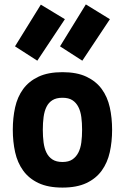

<svg xmlns="http://www.w3.org/2000/svg" viewBox="-20 -838 570 870"><path d="M263 -511Q328 -511 371.5 -490.5Q415 -470 441 -434.5Q467 -399 477.5 -351.5Q488 -304 488 -250Q488 -196 477.5 -148.5Q467 -101 441 -65Q415 -29 371.5 -8.5Q328 12 263 12Q198 12 154.5 -8.5Q111 -29 85 -65Q59 -101 48.5 -148.5Q38 -196 38 -250Q38 -304 48.5 -351.5Q59 -399 85 -434.5Q111 -470 154.5 -490.5Q198 -511 263 -511ZM263 -104Q291 -104 308 -115.5Q325 -127 335 -146.5Q345 -166 348.5 -192.5Q352 -219 352 -250Q352 -281 348.5 -307.5Q345 -334 335 -353.5Q325 -373 308 -384Q291 -395 263 -395Q235 -395 217.5 -384Q200 -373 190.5 -353.5Q181 -334 177.5 -307.5Q174 -281 174 -250Q174 -219 177.5 -192.5Q181 -166 190.5 -146.5Q200 -127 217.5 -115.5Q235 -104 263 -104ZM369 -818 478 -751 353 -563 252 -628ZM165 -817 274 -751 149 -563 48 -628Z"/></svg>

Font: Panefresco 999wt
Style: Regular
Weight: 900
Version: Version 1.001